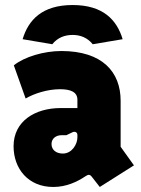

<svg xmlns="http://www.w3.org/2000/svg" viewBox="-20 -732 563 764"><path d="M345 -29 377 12 513 -74 460 -148V-331C460 -446 387 -529 224 -529C155 -529 77 -506 35 -472L82 -340C116 -360 169 -377 219 -377C261 -377 288 -366 288 -335V-302H221C121 -302 34 -251 34 -150C34 -61 92 12 192 12C244 12 288 -9 319 -30C331 -38 337 -39 345 -29ZM230 -121C203 -121 185 -136 185 -159C185 -181 203 -194 225 -194H244L269 -206C278 -210 288 -206 288 -195V-185C288 -159 267 -121 230 -121ZM269 -712C148 -712 93 -653 70 -576L188 -556C209 -582 237 -593 269 -593C300 -593 328 -582 349 -556L468 -576C445 -653 390 -712 269 -712Z"/></svg>

Font: Finlandica Black
Style: Regular
Weight: 900
Designer: Niklas Ekholm, Juho Hiilivirta, Jaakko Suomalainen
Foundry: Helsinki Type Studio
Version: Version 2.000;Glyphs 3.2 (3202)